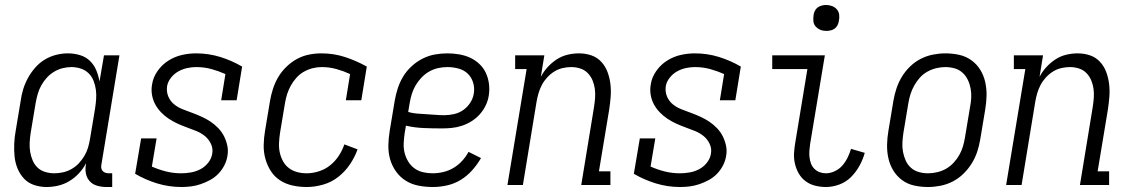

<svg xmlns="http://www.w3.org/2000/svg" viewBox="-20 -742 4540 770"><path d="M167 8Q141 8 117 0Q93 -8 76.5 -25.5Q60 -43 50.5 -66Q41 -89 38.5 -114Q36 -139 37 -165Q38 -191 43 -218L63 -338Q66 -361 73 -384Q80 -407 92 -429Q104 -451 121 -470.5Q138 -490 159.5 -503Q181 -516 205 -522Q229 -528 252 -528Q277 -528 300.5 -521Q324 -514 340.5 -498Q357 -482 366 -460.5Q375 -439 379 -415L397 -520H459L387 -84Q385 -76 386 -69Q387 -62 391 -57Q395 -52 402 -49.5Q409 -47 416 -47H430V8H407Q388 8 370 3Q352 -2 340 -15Q328 -28 324.5 -46.5Q321 -65 325 -84V-87Q314 -66 297 -47.5Q280 -29 258.5 -16Q237 -3 213.5 2.5Q190 8 167 8ZM198 -47Q215 -47 233 -51Q251 -55 267.5 -64.5Q284 -74 296.5 -87.5Q309 -101 318.5 -117Q328 -133 333 -150Q338 -167 341 -185L361 -305Q364 -324 365.5 -343.5Q367 -363 364.5 -382Q362 -401 355 -418.5Q348 -436 335 -448.5Q322 -461 304 -467Q286 -473 266 -473Q249 -473 231 -468.5Q213 -464 196.5 -454Q180 -444 167 -429.5Q154 -415 145 -398.5Q136 -382 131 -364Q126 -346 123 -329L103 -209Q100 -189 99 -170Q98 -151 101 -133Q104 -115 111 -98.5Q118 -82 130.5 -70Q143 -58 161 -52.5Q179 -47 198 -47Z M708 8Q657 8 610 -6.5Q563 -21 522 -45L546 -187H608L589 -74Q616 -62 645.5 -54.5Q675 -47 707 -47Q726 -47 746 -50.5Q766 -54 784 -63.5Q802 -73 815 -89.5Q828 -106 831 -125Q835 -146 826 -165Q817 -184 801.5 -196.5Q786 -209 767.5 -216.5Q749 -224 729.5 -231Q710 -238 691.5 -246.5Q673 -255 656.5 -266Q640 -277 626 -291.5Q612 -306 602.5 -323.5Q593 -341 589.5 -362Q586 -383 590 -404Q594 -432 612 -457.5Q630 -483 655.5 -499Q681 -515 709.5 -521.5Q738 -528 766 -528Q817 -528 863.5 -513.5Q910 -499 951 -475L929 -340H867L884 -445Q857 -457 828 -465Q799 -473 767 -473Q749 -473 730.5 -469Q712 -465 695 -455.5Q678 -446 665.5 -430Q653 -414 650 -396Q647 -374 655 -355Q663 -336 678.5 -323.5Q694 -311 713.5 -303.5Q733 -296 752 -289Q771 -282 789.5 -273.5Q808 -265 824.5 -254Q841 -243 855 -228.5Q869 -214 878 -196.5Q887 -179 891.5 -158.5Q896 -138 892 -116Q889 -97 879.5 -78.5Q870 -60 855.5 -45Q841 -30 822.5 -20Q804 -10 785 -3.5Q766 3 746.5 5.5Q727 8 708 8Z M1210 8Q1181 8 1153.5 2Q1126 -4 1103.5 -18.5Q1081 -33 1066.5 -55.5Q1052 -78 1044.5 -104.5Q1037 -131 1037.5 -160Q1038 -189 1043 -218L1063 -338Q1067 -362 1075 -386.5Q1083 -411 1096 -433Q1109 -455 1128.5 -474Q1148 -493 1171 -505.5Q1194 -518 1219 -523Q1244 -528 1269 -528Q1319 -528 1364.5 -513Q1410 -498 1451 -475L1429 -340H1367L1384 -445Q1358 -457 1329.5 -465Q1301 -473 1270 -473Q1252 -473 1234 -468.5Q1216 -464 1199 -454.5Q1182 -445 1169 -430.5Q1156 -416 1146.5 -399Q1137 -382 1131.5 -364.5Q1126 -347 1123 -329L1103 -209Q1100 -189 1099 -169Q1098 -149 1102 -130.5Q1106 -112 1115 -95.5Q1124 -79 1138.5 -68Q1153 -57 1171.5 -52Q1190 -47 1210 -47Q1234 -47 1259 -55Q1284 -63 1304 -79Q1324 -95 1338.5 -117Q1353 -139 1361 -163L1414 -143Q1403 -112 1383.5 -83Q1364 -54 1336.5 -32.5Q1309 -11 1275.5 -1.5Q1242 8 1210 8Z M1716 8Q1686 8 1658 2.5Q1630 -3 1607 -17.5Q1584 -32 1568 -54.5Q1552 -77 1544.5 -103.5Q1537 -130 1537.5 -159Q1538 -188 1543 -218L1563 -338Q1567 -362 1575 -387Q1583 -412 1596.5 -434.5Q1610 -457 1630.5 -476Q1651 -495 1675 -507Q1699 -519 1724 -523.5Q1749 -528 1774 -528Q1798 -528 1821.5 -524Q1845 -520 1865.5 -510.5Q1886 -501 1902.5 -485.5Q1919 -470 1928.5 -449.5Q1938 -429 1941 -405.5Q1944 -382 1940 -358Q1937 -338 1927.5 -318.5Q1918 -299 1903.5 -283Q1889 -267 1870.5 -255.5Q1852 -244 1832 -237.5Q1812 -231 1792 -229Q1772 -227 1752 -227Q1715 -227 1679 -228.5Q1643 -230 1608 -238L1603 -209Q1600 -188 1599 -168Q1598 -148 1602.5 -129.5Q1607 -111 1617 -94.5Q1627 -78 1642 -67Q1657 -56 1676 -51.5Q1695 -47 1715 -47Q1736 -47 1757.5 -52Q1779 -57 1798.5 -68.5Q1818 -80 1833.5 -97Q1849 -114 1859 -133L1909 -108Q1894 -82 1873.5 -59Q1853 -36 1827.5 -20.5Q1802 -5 1773 1.5Q1744 8 1716 8ZM1762 -280Q1781 -280 1801 -284.5Q1821 -289 1837.5 -300.5Q1854 -312 1865.5 -329.5Q1877 -347 1880 -366Q1884 -389 1877.5 -410.5Q1871 -432 1856 -446.5Q1841 -461 1819 -467Q1797 -473 1774 -473Q1756 -473 1737.5 -469Q1719 -465 1702 -455.5Q1685 -446 1671 -431.5Q1657 -417 1647 -400Q1637 -383 1631.5 -365Q1626 -347 1623 -329L1617 -293Q1634 -288 1652.5 -286.5Q1671 -285 1689.5 -284Q1708 -283 1726 -281.5Q1744 -280 1762 -280Z M2015 0 2092 -465H2046V-520H2163L2149 -434Q2160 -455 2176.5 -473Q2193 -491 2213 -504Q2233 -517 2256 -522.5Q2279 -528 2302 -528Q2328 -528 2351.5 -520Q2375 -512 2391.5 -494Q2408 -476 2416.5 -453Q2425 -430 2428 -405Q2431 -380 2429 -354Q2427 -328 2423 -302L2382 -55H2428V0H2311L2362 -311Q2365 -330 2366.5 -349Q2368 -368 2365.5 -386Q2363 -404 2356 -420.5Q2349 -437 2336.5 -449.5Q2324 -462 2306.5 -467.5Q2289 -473 2271 -473Q2254 -473 2236.5 -469Q2219 -465 2203.5 -455.5Q2188 -446 2175 -432Q2162 -418 2153.5 -402Q2145 -386 2140 -369Q2135 -352 2132 -335L2077 0Z M2708 8Q2657 8 2610 -6.5Q2563 -21 2522 -45L2546 -187H2608L2589 -74Q2616 -62 2645.5 -54.5Q2675 -47 2707 -47Q2726 -47 2746 -50.5Q2766 -54 2784 -63.5Q2802 -73 2815 -89.5Q2828 -106 2831 -125Q2835 -146 2826 -165Q2817 -184 2801.5 -196.5Q2786 -209 2767.5 -216.5Q2749 -224 2729.5 -231Q2710 -238 2691.5 -246.5Q2673 -255 2656.5 -266Q2640 -277 2626 -291.5Q2612 -306 2602.5 -323.5Q2593 -341 2589.5 -362Q2586 -383 2590 -404Q2594 -432 2612 -457.5Q2630 -483 2655.5 -499Q2681 -515 2709.5 -521.5Q2738 -528 2766 -528Q2817 -528 2863.5 -513.5Q2910 -499 2951 -475L2929 -340H2867L2884 -445Q2857 -457 2828 -465Q2799 -473 2767 -473Q2749 -473 2730.5 -469Q2712 -465 2695 -455.5Q2678 -446 2665.5 -430Q2653 -414 2650 -396Q2647 -374 2655 -355Q2663 -336 2678.5 -323.5Q2694 -311 2713.5 -303.5Q2733 -296 2752 -289Q2771 -282 2789.5 -273.5Q2808 -265 2824.5 -254Q2841 -243 2855 -228.5Q2869 -214 2878 -196.5Q2887 -179 2891.5 -158.5Q2896 -138 2892 -116Q2889 -97 2879.5 -78.5Q2870 -60 2855.5 -45Q2841 -30 2822.5 -20Q2804 -10 2785 -3.5Q2766 3 2746.5 5.5Q2727 8 2708 8Z M3292 8Q3270 8 3248.5 2.5Q3227 -3 3210.5 -15.5Q3194 -28 3183.5 -46Q3173 -64 3168 -85.5Q3163 -107 3164.5 -129.5Q3166 -152 3170 -174L3218 -465H3077V-520H3288L3229 -165Q3227 -152 3226 -138Q3225 -124 3226.5 -111Q3228 -98 3232.5 -86Q3237 -74 3246 -65Q3255 -56 3267 -51.5Q3279 -47 3292 -47Q3310 -47 3328 -55.5Q3346 -64 3358.5 -78.5Q3371 -93 3379.5 -110.5Q3388 -128 3393 -145L3448 -129Q3441 -103 3427 -77.5Q3413 -52 3393 -32Q3373 -12 3346 -2Q3319 8 3292 8ZM3294 -618Q3281 -618 3270 -622.5Q3259 -627 3251 -636Q3243 -645 3242 -657.5Q3241 -670 3243 -683Q3244 -691 3248.5 -699.5Q3253 -708 3260.5 -713Q3268 -718 3276.5 -720Q3285 -722 3293 -722Q3306 -722 3317.5 -717.5Q3329 -713 3336.5 -704Q3344 -695 3345.5 -682.5Q3347 -670 3344 -657Q3343 -649 3338.5 -640.5Q3334 -632 3327 -627Q3320 -622 3311 -620Q3302 -618 3294 -618Z M3702 8Q3673 8 3646 2Q3619 -4 3598 -19.5Q3577 -35 3563 -57.5Q3549 -80 3543 -106.5Q3537 -133 3537.5 -161Q3538 -189 3543 -218L3563 -338Q3567 -362 3575 -386.5Q3583 -411 3596.5 -433.5Q3610 -456 3629.5 -475Q3649 -494 3672.5 -506Q3696 -518 3721.5 -523Q3747 -528 3771 -528Q3800 -528 3827 -522Q3854 -516 3875.5 -500.5Q3897 -485 3911 -462.5Q3925 -440 3931 -413.5Q3937 -387 3936.5 -359Q3936 -331 3931 -302L3911 -182Q3907 -158 3899 -133.5Q3891 -109 3877 -86.5Q3863 -64 3843.5 -45Q3824 -26 3800.5 -14Q3777 -2 3751.5 3Q3726 8 3702 8ZM3702 -47Q3720 -47 3739 -51.5Q3758 -56 3774.5 -65.5Q3791 -75 3804.5 -89.5Q3818 -104 3827.5 -121Q3837 -138 3842 -155.5Q3847 -173 3850 -191L3870 -311Q3874 -331 3875 -350Q3876 -369 3872.5 -387.5Q3869 -406 3861 -422.5Q3853 -439 3839.5 -451Q3826 -463 3808 -468Q3790 -473 3771 -473Q3753 -473 3734.5 -468.5Q3716 -464 3699 -454.5Q3682 -445 3669 -430.5Q3656 -416 3646.5 -399Q3637 -382 3631.5 -364.5Q3626 -347 3623 -329L3603 -209Q3600 -189 3599 -170Q3598 -151 3601.5 -132.5Q3605 -114 3612.5 -97.5Q3620 -81 3633.5 -69Q3647 -57 3665 -52Q3683 -47 3702 -47Z M4015 0 4092 -465H4046V-520H4163L4149 -434Q4160 -455 4176.5 -473Q4193 -491 4213 -504Q4233 -517 4256 -522.5Q4279 -528 4302 -528Q4328 -528 4351.5 -520Q4375 -512 4391.5 -494Q4408 -476 4416.5 -453Q4425 -430 4428 -405Q4431 -380 4429 -354Q4427 -328 4423 -302L4382 -55H4428V0H4311L4362 -311Q4365 -330 4366.5 -349Q4368 -368 4365.5 -386Q4363 -404 4356 -420.5Q4349 -437 4336.5 -449.5Q4324 -462 4306.5 -467.5Q4289 -473 4271 -473Q4254 -473 4236.5 -469Q4219 -465 4203.5 -455.5Q4188 -446 4175 -432Q4162 -418 4153.5 -402Q4145 -386 4140 -369Q4135 -352 4132 -335L4077 0Z"/></svg>

Font: Iosevka Curly Slab Light
Style: Italic
Weight: 300
Italic angle: -9°
Monospace: yes
Designer: Belleve Invis
Foundry: Belleve Invis
Version: Version 22.1.2; ttfautohint (v1.8.4)